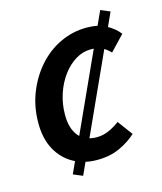

<svg xmlns="http://www.w3.org/2000/svg" viewBox="-96 -627 637 757"><g transform="rotate(-15 222.0 -249.0)"><path d="M150 58 112 42 384 -556 422 -540ZM220 12Q166 12 124 -11.5Q82 -35 57.5 -79.5Q33 -124 33 -188Q33 -254 55.5 -311Q78 -368 116.5 -411.5Q155 -455 206 -479Q257 -503 314 -503Q361 -503 393.5 -485Q426 -467 444 -443L386 -382Q370 -399 352 -407.5Q334 -416 308 -416Q275 -416 245.5 -398Q216 -380 193 -349Q170 -318 156.5 -277.5Q143 -237 143 -192Q143 -137 168 -106Q193 -75 242 -75Q269 -75 293.5 -86.5Q318 -98 336 -112L381 -51Q353 -25 313 -6.5Q273 12 220 12Z"/></g></svg>

Font: Source Sans 3 SemiBold
Style: Italic
Weight: 600
Italic angle: -11°
Designer: Paul D. Hunt
Foundry: Adobe
Version: Version 3.046;hotconv 1.0.118;makeotfexe 2.5.65603